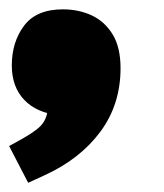

<svg xmlns="http://www.w3.org/2000/svg" viewBox="-43 -233 352 413"><path d="M17.6 160.2 -23.4 81.1 -9.8 73.7Q30.3 52.2 43.9 38.3Q57.6 24.4 59.6 2.4L61 -12.7L84.5 15.1Q35.6 9.8 9 -18.3Q-17.6 -46.4 -17.6 -92.3Q-17.6 -142.6 8.8 -177.7Q35.2 -212.9 92.3 -212.9Q126 -212.9 154.1 -200Q182.1 -187 199.2 -159.2Q216.3 -131.3 216.3 -86.4Q216.3 -8.3 172.9 50.3Q129.4 108.9 53.7 143.6Z"/></svg>

Font: Schibsted Grotesk Black
Style: Italic
Weight: 900
Italic angle: -12°
Designer: Bakken & Baeck AS, Henrik Kongsvoll
Foundry: Schibsted ASA
Version: Version 1.100;gftools[0.9.25]